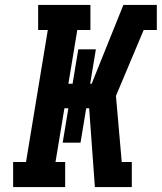

<svg xmlns="http://www.w3.org/2000/svg" viewBox="-20 -755 653 775"><path d="M457 0 472 -94V-101H512V0ZM33 0V-101H85L173 -634H134V-735H345V-634H292L256 -417H273L296 -556H367L344 -417H350L478 -735H578L563 -641L578 -735H613V-634H560L448 -368L472 -94L457 0H363L340 -316V-318H328L305 -179H233L256 -318H240L204 -101H243V0Z"/></svg>

Font: Iosevka Slab Extended Oblique
Style: Bold
Weight: 700
Width: 7
Italic angle: -9°
Monospace: yes
Designer: Belleve Invis
Foundry: Belleve Invis
Version: Version 11.1.1; ttfautohint (v1.8.3)